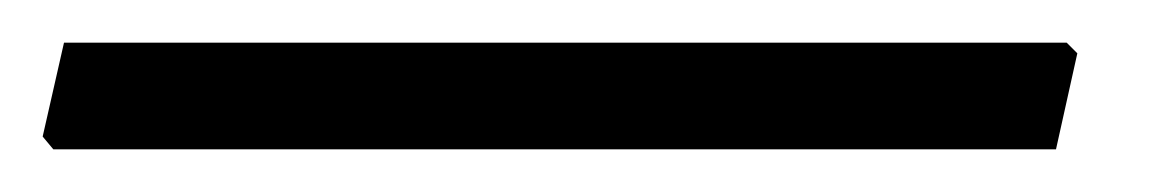

<svg xmlns="http://www.w3.org/2000/svg" viewBox="-79 68 550 90"><path d="M426 93 416 138H-54L-59 132L-49 88H421Z"/></svg>

Font: Alegreya Sans SC
Style: Italic
Weight: 400
Italic angle: -7°
Designer: Juan Pablo del Peral
Foundry: Huerta Tipografica
Version: Version 2.008; ttfautohint (v1.6)